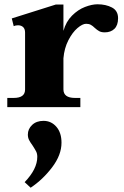

<svg xmlns="http://www.w3.org/2000/svg" viewBox="-20 -500 578 896"><path d="M531 -415Q531 -382 514 -365.5Q497 -349 469 -349Q453 -349 443 -354.5Q433 -360 422 -370Q413 -379 404 -384Q395 -389 382 -389Q365 -389 341.5 -369Q318 -349 299 -312Q280 -275 276 -228V-83Q276 -43 330 -43H355V0H14V-43H44Q97 -43 97 -82V-348Q97 -365 88 -373.5Q79 -382 64 -382Q53 -382 44 -378L35 -414L241 -479H276V-356Q288 -399 316 -427Q344 -455 376.5 -467.5Q409 -480 435 -480Q474 -480 502.5 -465Q531 -450 531 -415ZM267 166Q267 223 223.5 280.5Q180 338 123 376L95 350Q154 289 154 232Q154 217 148.5 206.5Q143 196 132 179Q121 164 115.5 153Q110 142 110 128Q110 102 130 83Q150 64 183 64Q219 64 243 91.5Q267 119 267 166Z"/></svg>

Font: Taviraj
Style: Bold
Weight: 700
Designer: Katatrad Team
Foundry: CadsonDemak
Version: Version 1.001